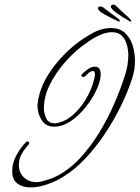

<svg xmlns="http://www.w3.org/2000/svg" viewBox="-20 -751 607 835"><path d="M545 -658Q513 -676 487 -694.5Q461 -713 462 -724Q462 -727 466 -729Q469 -731 474 -731Q481 -730 491 -720Q499 -711 512 -699.5Q525 -688 535.5 -678.5Q546 -669 548 -665Q551 -664 551 -659Q550 -655 545 -658ZM495 -658Q462 -673 434 -688.5Q406 -704 406 -715Q406 -718 409 -721Q412 -723 417 -723Q424 -723 435 -714Q445 -706 458.5 -696Q472 -686 484 -677.5Q496 -669 498 -666Q501 -665 501 -660Q501 -656 495 -658ZM112 64Q78 64 55.5 47Q33 30 33 -7Q33 -42 51.5 -76Q70 -110 93 -133Q96 -136 99 -136Q107 -136 107 -128Q107 -125 95.5 -112Q84 -99 73 -79Q62 -59 62 -33Q62 0 84 20.5Q106 41 138 41Q143 41 148 40.5Q153 40 157 39Q177 34 195.5 28Q214 22 232 12Q286 -17 331.5 -67Q377 -117 413.5 -177.5Q450 -238 477.5 -301.5Q505 -365 523 -422Q538 -466 538 -511Q538 -534 531.5 -557Q525 -580 510 -595.5Q495 -611 467 -611Q444 -611 419 -600.5Q394 -590 371 -574.5Q348 -559 330 -545Q293 -516 256.5 -473Q220 -430 195.5 -380.5Q171 -331 171 -280Q171 -258 181 -236.5Q191 -215 217 -215H223Q263 -221 297 -251Q331 -281 354.5 -321.5Q378 -362 387 -398Q389 -406 391 -413.5Q393 -421 393 -428Q393 -430 391.5 -436Q390 -442 385 -442Q372 -442 360 -429Q348 -416 343 -416Q334 -416 334 -424Q334 -426 337 -429Q348 -440 363 -450.5Q378 -461 393 -461Q407 -461 412.5 -451.5Q418 -442 418 -429Q418 -422 417 -414.5Q416 -407 414 -400Q407 -371 387.5 -336.5Q368 -302 340.5 -271Q313 -240 281 -220Q249 -200 216 -200Q179 -200 161 -229Q143 -258 143 -291Q143 -299 144.5 -306.5Q146 -314 147 -322Q156 -368 180.5 -411Q205 -454 238.5 -491.5Q272 -529 307 -557Q338 -582 379.5 -605.5Q421 -629 462 -629Q501 -629 524 -607.5Q547 -586 557 -553Q567 -520 567 -487Q567 -449 555 -411Q537 -354 506.5 -291.5Q476 -229 436 -169Q396 -109 349 -59.5Q302 -10 250 21Q227 35 202.5 44.5Q178 54 152 60Q142 62 132 63Q122 64 112 64ZM495 -658Q462 -673 434 -688.5Q406 -704 406 -715Q406 -718 409 -721Q412 -723 417 -723Q424 -723 435 -714Q445 -706 458.5 -696Q472 -686 484 -677.5Q496 -669 498 -666Q501 -665 501 -660Q501 -656 495 -658Z"/></svg>

Font: Sassy Frass
Style: Regular
Weight: 400
Designer: Robert E. Leuschke
Foundry: Robert E. Leuschke
Version: Version 1.010; ttfautohint (v1.8.3)